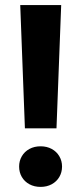

<svg xmlns="http://www.w3.org/2000/svg" viewBox="-20 -731 314 760"><path d="M78.6 -223.1 60.1 -710.9H222.2L203.6 -223.1ZM225.6 -71.8Q225.6 -48.8 214.8 -30.5Q204.1 -12.2 184.8 -1.7Q165.5 8.8 140.6 8.8Q115.7 8.8 96.4 -1.7Q77.1 -12.2 66.4 -30.5Q55.7 -48.8 55.7 -71.8Q55.7 -94.2 66.4 -112.5Q77.1 -130.9 96.4 -141.4Q115.7 -151.9 140.6 -151.9Q165.5 -151.9 184.8 -141.4Q204.1 -130.9 214.8 -112.5Q225.6 -94.2 225.6 -71.8Z"/></svg>

Font: Heebo ExtraBold
Style: Regular
Weight: 800
Designer: Oded Ezer
Foundry: Meir Sadan
Version: Version 2.001; ttfautohint (v1.5.14-ce02) -l 8 -r 50 -G 200 